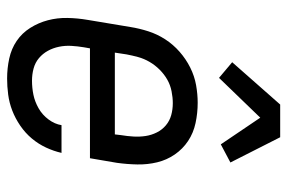

<svg xmlns="http://www.w3.org/2000/svg" viewBox="-154 -646 808 540"><g transform="rotate(90 250.0 -376.0)"><path d="M201 8Q172 8 144.5 2Q117 -4 95 -19Q73 -34 58.5 -57Q44 -80 37 -106.5Q30 -133 30.5 -161.5Q31 -190 36 -219L56 -339Q60 -364 68 -389Q76 -414 90.5 -436.5Q105 -459 125.5 -477Q146 -495 170 -507Q194 -519 219.5 -523.5Q245 -528 269 -528Q298 -528 326 -522Q354 -516 376.5 -501Q399 -486 414.5 -463.5Q430 -441 436.5 -414Q443 -387 442.5 -358.5Q442 -330 438 -301L425 -225H116L113 -208Q110 -190 109 -172.5Q108 -155 111.5 -138Q115 -121 123 -106.5Q131 -92 143.5 -81.5Q156 -71 172.5 -66.5Q189 -62 207 -62Q227 -62 246.5 -66Q266 -70 284.5 -80.5Q303 -91 316 -108.5Q329 -126 332 -145H410Q405 -123 395 -101.5Q385 -80 369.5 -61.5Q354 -43 333.5 -29Q313 -15 291 -6.5Q269 2 246 5Q223 8 201 8ZM358 -295 360 -312Q363 -330 364 -347.5Q365 -365 362.5 -381.5Q360 -398 352.5 -413Q345 -428 332.5 -438.5Q320 -449 304 -453.5Q288 -458 270 -458Q254 -458 236.5 -454.5Q219 -451 204 -442.5Q189 -434 176 -421Q163 -408 154 -392.5Q145 -377 140.5 -360.5Q136 -344 133 -328L128 -295ZM199 -588 155 -625 274 -760H366L437 -620L386 -593L311 -704Z"/></g></svg>

Font: Iosevka Oblique
Style: Regular
Weight: 400
Italic angle: -9°
Monospace: yes
Designer: Belleve Invis
Foundry: Belleve Invis
Version: Version 32.5.0; ttfautohint (v1.8.4)